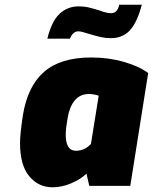

<svg xmlns="http://www.w3.org/2000/svg" viewBox="-20 -789 649 815"><path d="M65 -182Q65 -218 77 -299Q97 -423 167 -484Q237 -545 367 -545Q441 -545 505.5 -526.5Q570 -508 609 -479L533 0H359L347 -52Q324 -29 283.5 -11.5Q243 6 203 6Q143 6 104 -41Q65 -88 65 -182ZM366 -178 399 -383Q393 -385 381.5 -387.5Q370 -390 358 -390Q320 -390 297.5 -363Q275 -336 267 -288Q259 -243 259 -218Q259 -149 302 -149Q339 -149 366 -178ZM314 -762Q337 -762 356 -757.5Q375 -753 401 -745Q432 -733 451 -733Q479 -733 486 -769H582Q562 -693 531 -660Q500 -627 451 -627Q429 -627 408.5 -631.5Q388 -636 358 -645Q325 -656 313 -656Q289 -656 277 -625H181Q199 -699 233 -730.5Q267 -762 314 -762Z"/></svg>

Font: Exo Black
Style: Italic
Weight: 900
Italic angle: -9°
Designer: Natanael Gama
Foundry: Natanael Gama
Version: Version 1.500; ttfautohint (v1.6)